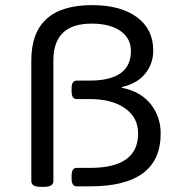

<svg xmlns="http://www.w3.org/2000/svg" viewBox="-20 -726 705 748"><path d="M141 2Q119 2 110.5 -4Q102 -10 102 -20V-491Q102 -706 339 -706Q450 -706 513.5 -659Q577 -612 577 -529Q577 -479 546.5 -440Q516 -401 455 -387V-384Q529 -369 567.5 -320Q606 -271 606 -206Q606 0 331 0H279Q259 0 259 -30V-42Q259 -72 279 -72H332Q518 -72 518 -206Q518 -269 466.5 -304.5Q415 -340 332 -340H279Q259 -340 259 -370V-382Q259 -412 279 -412H329Q490 -412 490 -527Q490 -577 449 -605.5Q408 -634 337 -634Q188 -634 188 -491V-20Q188 -10 179.5 -4Q171 2 149 2Z"/></svg>

Font: Asap Expanded
Style: Regular
Weight: 400
Width: 7
Designer: Pablo Cosgaya
Foundry: Omnibus-Type
Version: Version 3.001; ttfautohint (v1.8.4.7-5d5b)